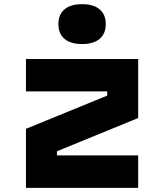

<svg xmlns="http://www.w3.org/2000/svg" viewBox="-20 -904 790 924"><path d="M105 -620H645V-336L254 -176V-156H645V0H105V-284L496 -444V-464H105ZM375 -692Q320 -692 290.5 -717Q261 -742 261 -788Q261 -834 290.5 -859Q320 -884 375 -884Q430 -884 459.5 -859Q489 -834 489 -788Q489 -742 459.5 -717Q430 -692 375 -692Z"/></svg>

Font: Martian Mono SemiExpanded ExtraBold
Style: Regular
Weight: 800
Width: 6
Designer: Roman Shamin
Foundry: Evil Martians
Version: Version 1.000